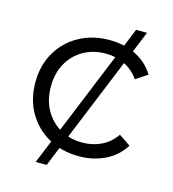

<svg xmlns="http://www.w3.org/2000/svg" viewBox="-103 -690 770 854"><g transform="rotate(15 281.5 -262.5)"><path d="M317.1 4.7Q239 4.7 177.5 -29.7Q116 -64 81.1 -124.4Q46.1 -184.8 46.1 -263Q46.1 -341.7 81.1 -401.8Q116 -461.9 177.5 -496.1Q239 -530.2 317.1 -530.2Q383.8 -530.2 437.7 -504.1Q491.6 -478 523.5 -426.4L469.8 -390.4Q442.6 -429.7 402.7 -448.6Q362.8 -467.6 316.5 -467.6Q259.7 -467.6 214.6 -442.2Q169.6 -416.8 143.6 -370.8Q117.6 -324.8 117.6 -263Q117.6 -201.2 143.6 -155.2Q169.6 -109.2 214.6 -83.5Q259.7 -57.9 316.5 -57.9Q362.8 -57.9 402.7 -76.8Q442.6 -95.7 469.8 -135.1L523.5 -99.1Q491.6 -48.1 437.7 -21.7Q383.8 4.7 317.1 4.7ZM139.2 78.7 418.4 -604.2H469L189.8 78.7Z"/></g></svg>

Font: Montserrat Alternates Thin
Style: Regular
Weight: 100
Designer: Julieta Ulanovsky
Foundry: Julieta Ulanovsky
Version: Version 9.000